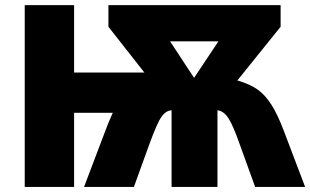

<svg xmlns="http://www.w3.org/2000/svg" viewBox="-20 -734 1218 754"><path d="M1082 -713.9V-628.9L912.1 -418Q962.9 -403.3 992.7 -381.6Q1022.5 -359.9 1046.4 -322Q1070.3 -284.2 1094.2 -221.2L1178.2 0H981.9L921.9 -166Q895 -243.2 876.2 -271Q857.4 -298.8 834 -300.8V0H653.8V-300.8Q631.3 -299.8 614 -275.1Q596.7 -250.5 565.9 -166L505.9 0H310.1L394 -221.2Q404.3 -250 422.9 -291H271V0H77.1V-713.9H271V-449.2H546.9L405.8 -628.9V-713.9ZM837.9 -571.8H647.9L742.2 -428.2Z"/></svg>

Font: Black Ops One [rus by aLiNcE]
Style: Regular
Weight: 400
Designer: James Grieshaber
Foundry: James Grieshaber
Version: Version 1.002;May 25, 2024;FontCreator 13.0.0.2680 64-bit